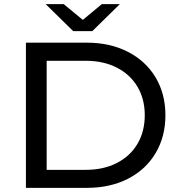

<svg xmlns="http://www.w3.org/2000/svg" viewBox="-20 -906 866 926"><path d="M105 0V-700.2H399.9Q510.7 -700.2 596.9 -656Q683.1 -611.8 730.5 -532.5Q777.8 -453.1 777.8 -350.1Q777.8 -247.1 730.5 -167.5Q683.1 -87.9 597.2 -43.9Q511.2 0 399.9 0ZM200.2 -886.2H287.1L379.4 -810.1L471.2 -886.2H558.1L425.3 -755.9H333ZM205.1 -86.9H394Q479 -86.9 543.5 -119.9Q607.9 -152.8 643.1 -212.4Q678.2 -272 678.2 -350.1Q678.2 -428.2 643.1 -487.5Q607.9 -546.9 543.5 -579.8Q479 -612.8 394 -612.8H205.1Z"/></svg>

Font: Montserrat Medium
Style: Regular
Weight: 500
Designer: Julieta Ulanovsky
Foundry: Julieta Ulanovsky
Version: Version 7.200